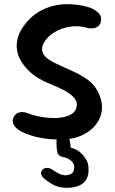

<svg xmlns="http://www.w3.org/2000/svg" viewBox="-20 -672 550 921"><path d="M295 -4Q243 -1 202 -6.5Q161 -12 133 -21Q105 -30 90 -37.5Q75 -45 75 -45Q75 -45 70.5 -48Q66 -51 59 -57Q52 -63 47 -71Q42 -79 41 -89.5Q40 -100 46 -111Q53 -124 63 -129Q73 -134 82 -134.5Q91 -135 97.5 -133.5Q104 -132 104 -132Q142 -117 182.5 -110.5Q223 -104 258.5 -106.5Q294 -109 318 -121.5Q342 -134 347 -158Q352 -179 341 -195.5Q330 -212 308 -226.5Q286 -241 258 -253.5Q230 -266 200 -278Q182 -286 159.5 -300Q137 -314 116.5 -334Q96 -354 81 -379Q66 -404 61.5 -433Q57 -462 66.5 -494.5Q76 -527 105 -562Q134 -597 167 -616Q200 -635 234 -643.5Q268 -652 299 -652Q330 -652 354 -648.5Q378 -645 392 -641Q406 -637 406 -637Q406 -637 412.5 -635Q419 -633 428.5 -627.5Q438 -622 447.5 -614.5Q457 -607 462 -596Q467 -585 464 -570Q461 -554 451.5 -546.5Q442 -539 431 -537Q420 -535 412 -536Q404 -537 404 -537Q358 -551 315.5 -544Q273 -537 241.5 -517.5Q210 -498 193.5 -472.5Q177 -447 184 -423Q189 -404 211.5 -388.5Q234 -373 265.5 -359Q297 -345 331 -329.5Q365 -314 394.5 -294Q424 -274 441 -247Q465 -208 468.5 -172.5Q472 -137 459.5 -107.5Q447 -78 422.5 -55.5Q398 -33 365 -19.5Q332 -6 295 -4ZM292 229Q258 227 233 213Q208 199 187 180Q187 180 184 176.5Q181 173 178.5 167Q176 161 177 154.5Q178 148 185 141Q193 134 201.5 133.5Q210 133 216.5 135Q223 137 223 137Q241 149 257 158Q273 167 292 169Q311 168 321 162Q331 156 334 145.5Q337 135 336 124Q332 108 320.5 98.5Q309 89 291 83Q285 83 276.5 80Q268 77 262 71.5Q256 66 256 61Q251 41 251 19Q251 -3 253 -19Q253 -19 255 -25.5Q257 -32 263 -38.5Q269 -45 282 -44Q296 -44 302 -33Q308 -22 308 -22Q311 -12 314.5 3Q318 18 319 36Q333 39 347.5 47Q362 55 374 67.5Q386 80 394 94.5Q402 109 404 126Q408 165 394.5 188Q381 211 354 220.5Q327 230 292 229Z"/></svg>

Font: Sour Gummy Medium
Style: Regular
Weight: 500
Designer: Stefie Justprince
Foundry: Eifetstype
Version: Version 1.000